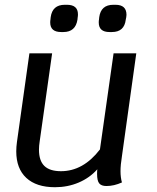

<svg xmlns="http://www.w3.org/2000/svg" viewBox="-20 -773 656 803"><path d="M490 -120Q484 -83 484 -57Q484 -31 490 -10Q457 5 425 5Q404 5 395 -6Q386 -17 386 -46Q386 -58 387 -65Q355 -29 309 -9.5Q263 10 210 10Q132 10 90 -29Q48 -68 48 -140Q48 -159 51 -180L103 -550H198L146 -182Q143 -163 143 -147Q143 -101 165.5 -79Q188 -57 235 -57Q328 -57 398 -148L455 -550H550ZM190 -679Q190 -687 191 -691L192 -701Q199 -753 251 -753H260Q306 -753 306 -713Q306 -705 305 -701L304 -691Q296 -639 245 -639H236Q190 -639 190 -679ZM393 -679Q393 -687 394 -691L395 -701Q402 -753 454 -753H463Q509 -753 509 -711L508 -701L506 -691Q500 -639 448 -639H438Q393 -639 393 -679Z"/></svg>

Font: Krub Medium
Style: Italic
Weight: 500
Italic angle: -8°
Designer: Ekaluck Peanpanawate
Foundry: Cadson Demak Co.,Ltd.
Version: Version 1.000; ttfautohint (v1.6)